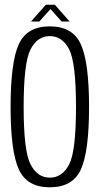

<svg xmlns="http://www.w3.org/2000/svg" viewBox="-20 -792 430 816"><path d="M191.5 4Q289.5 4 324 -72.5Q358.5 -149 358.5 -337.5Q358.5 -525.5 324 -602.8Q289.5 -680 191.5 -680Q94 -680 59.5 -603.2Q25 -526.5 25 -337.5Q25 -149 59.8 -72.5Q94.5 4 191.5 4ZM191.5 -37Q139 -37 109.8 -93.5Q80.5 -150 80.5 -337.5Q80.5 -525.5 109.8 -582Q139 -638.5 191.5 -638.5Q245 -638.5 274 -582Q303 -525.5 303 -337.5Q303 -150 274 -93.5Q245 -37 191.5 -37ZM111.5 -700.5H147L194.5 -753.5L242 -700.5H276L213 -772H175Z"/></svg>

Font: Anybody Condensed Light
Style: Regular
Weight: 300
Width: 3
Designer: Tyler Finck
Foundry: Etcetera Type Company
Version: Version 1.113;gftools[0.9.25]